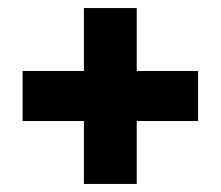

<svg xmlns="http://www.w3.org/2000/svg" viewBox="-20 -599 547 476"><path d="M188 -143V-299H36V-423H188V-579H319V-423H471V-299H319V-143Z"/></svg>

Font: Mona Sans Condensed ExtraBold
Style: Regular
Weight: 800
Width: 3
Designer: Deni Anggara
Foundry: GitHub
Version: Version 1.001;gftools[0.9.33]